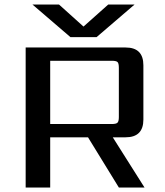

<svg xmlns="http://www.w3.org/2000/svg" viewBox="-20 -833 732 853"><path d="M409 -668H293L124 -813H242L351 -715L461 -813H578ZM203 -563V-282H477Q496 -282 502 -288Q508 -294 508 -313V-532Q508 -552 502 -557.5Q496 -563 477 -563ZM203 -223V0H94V-622H538Q617 -622 617 -543V-302Q617 -223 538 -223H481L622 0H508L371 -223Z"/></svg>

Font: Sarpanch Medium
Style: Regular
Weight: 500
Designer: Manushi Parikh (Devanagari and Latin), Jyotish Sonowal (Devanagari)
Foundry: Indian Type Foundry
Version: Version 2.004;PS 1.0;hotconv 1.0.78;makeotf.lib2.5.61930; tt